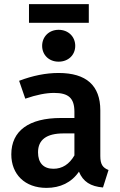

<svg xmlns="http://www.w3.org/2000/svg" viewBox="-20 -899 586 934"><path d="M412 -879H121V-788H412ZM265 -754C218 -754 185 -720 185 -676C185 -632 218 -599 265 -599C313 -599 346 -632 346 -676C346 -720 313 -754 265 -754ZM468 -362C468 -483 400 -544 265 -544C203 -544 139 -531 73 -506L103 -419C158 -438 204 -447 243 -447C312 -447 342 -423 342 -355V-325H276C121 -325 35 -263 35 -148C35 -51 101 15 206 15C273 15 328 -11 364 -64C384 -15 421 8 481 13L508 -72C480 -83 468 -99 468 -140ZM240 -78C191 -78 165 -107 165 -158C165 -219 206 -250 289 -250H342V-143C317 -100 283 -78 240 -78Z"/></svg>

Font: Fira Sans Medium
Style: Regular
Weight: 500
Designer: Carrois Corporate & Edenspiekermann AG
Foundry: Carrois Corporate GbR & Edenspiekermann AG
Version: Version 4.203